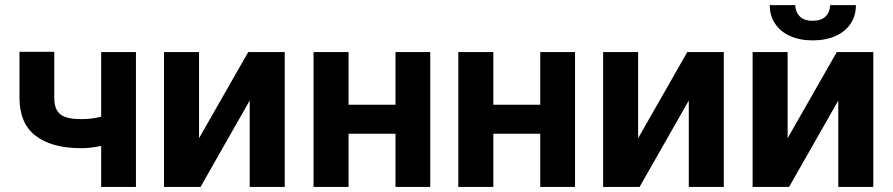

<svg xmlns="http://www.w3.org/2000/svg" viewBox="-20 -735 3511 755"><path d="M514.6 0H377.9V-161.1Q335.4 -152.3 299.8 -152.3Q183.1 -152.3 119.9 -201.2Q56.6 -250 56.6 -350.6V-531.2H193.4V-350.6Q193.4 -319.3 203.9 -301Q214.4 -282.7 237.5 -274.7Q260.7 -266.6 299.8 -266.6Q340.3 -266.6 377.9 -275.9V-530.3H514.6Z M956.1 -530.3H1099.6V0H961.9V-339.8L768.6 0H625V-530.3H762.7V-191.4Z M1350.6 -323.2H1535.2V-530.3H1671.9V0H1535.2V-209H1350.6V0H1212.9V-530.3H1350.6Z M1919.9 -323.2H2104.5V-530.3H2241.2V0H2104.5V-209H1919.9V0H1782.2V-530.3H1919.9Z M2682.6 -530.3H2826.2V0H2688.5V-339.8L2495.1 0H2351.6V-530.3H2489.3V-191.4Z M3270.5 -530.3H3414.1V0H3276.4V-339.8L3083 0H2939.5V-530.3H3077.1V-191.4ZM3175.8 -576.2Q3124.5 -576.2 3086.4 -593.5Q3048.3 -610.8 3027.6 -642.3Q3006.8 -673.8 3006.8 -714.8H3107.4Q3107.4 -689 3124.3 -671.1Q3141.1 -653.3 3175.8 -653.3Q3210 -653.3 3227.1 -670.9Q3244.1 -688.5 3244.1 -714.8H3345.7Q3345.7 -673.3 3325 -642.1Q3304.2 -610.8 3265.9 -593.5Q3227.5 -576.2 3175.8 -576.2Z"/></svg>

Font: WEMIX Pretendard
Style: Bold
Weight: 700
Designer: Base glyphs from Inter by Rasmus Andersson; Hangeul glyphs from Noto Sans CJK(Source Han Sans) by Jang Soo-young and Kan
Foundry: Kil Hyung-jin
Version: Version 1.000